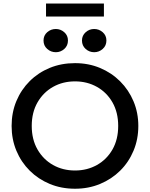

<svg xmlns="http://www.w3.org/2000/svg" viewBox="-20 -1082 872 1116"><path d="M416 15Q336.5 15 269.5 -12.8Q202.5 -40.5 152.8 -90Q103 -139.5 75.2 -206Q47.5 -272.5 47.5 -350Q47.5 -428 75.2 -494.5Q103 -561 152.8 -610.5Q202.5 -660 269.5 -687.5Q336.5 -715 416 -715Q494.5 -715 561.5 -687Q628.5 -659 678.5 -609Q728.5 -559 756.2 -492.8Q784 -426.5 784 -350Q784 -272.5 756.2 -206Q728.5 -139.5 678.5 -90Q628.5 -40.5 561.5 -12.8Q494.5 15 416 15ZM416 -91Q486.5 -91 543.5 -123Q600.5 -155 633.8 -213.2Q667 -271.5 667 -350Q667 -428.5 633.8 -486.8Q600.5 -545 543.5 -577Q486.5 -609 416 -609Q345 -609 288.2 -577Q231.5 -545 198 -486.8Q164.5 -428.5 164.5 -350Q164.5 -271.5 198 -213.2Q231.5 -155 288.2 -123Q345 -91 416 -91ZM304.5 -778.5Q276 -778.5 254.5 -797.5Q233 -816.5 233 -846.5Q233 -876 254.5 -894.8Q276 -913.5 304.5 -913.5Q332 -913.5 353.5 -894.8Q375 -876 375 -846.5Q375 -816.5 353.8 -797.5Q332.5 -778.5 304.5 -778.5ZM527.5 -778.5Q499 -778.5 477.8 -797.5Q456.5 -816.5 456.5 -846.5Q456.5 -875.5 477.8 -894.5Q499 -913.5 527.5 -913.5Q555.5 -913.5 577 -894.8Q598.5 -876 598.5 -846.5Q598.5 -816.5 577 -797.5Q555.5 -778.5 527.5 -778.5ZM247.5 -986V-1061.5H584V-986Z"/></svg>

Font: Geologica
Style: Regular
Weight: 400
Designer: Sindre Bremnes, Frode Helland
Foundry: Monokrom Skriftforlag AS
Version: Version 1.010; ttfautohint (v1.8.4.7-5d5b);gftools[0.9.28]